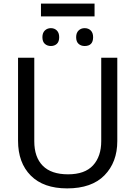

<svg xmlns="http://www.w3.org/2000/svg" viewBox="-20 -1034 751 1064"><path d="M504 -1014V-943H207V-1014ZM308 -828Q308 -803 295 -791Q282 -779 262 -779Q242 -779 228.5 -791Q215 -803 215 -828Q215 -852 228.5 -865Q242 -878 262 -878Q282 -878 295 -865Q308 -852 308 -828ZM449 -878Q470 -878 483 -865Q496 -852 496 -828Q496 -779 449 -779Q429 -779 415.5 -791Q402 -803 402 -828Q402 -852 415.5 -865Q429 -878 449 -878ZM630 -714V-252Q630 -135 559 -62.5Q488 10 352 10Q221 10 150.5 -61Q80 -132 80 -254V-714H170V-251Q170 -163 217 -115.5Q264 -68 357 -68Q450 -68 495.5 -117.5Q541 -167 541 -252V-714Z"/></svg>

Font: Advent Sans Logo
Style: Regular
Weight: 400
Designer: Types & Symbols
Foundry: Types & Symbols
Version: Version 1.002